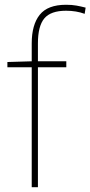

<svg xmlns="http://www.w3.org/2000/svg" viewBox="-20 -785 379 805"><path d="M258 -503V-528H139V-603Q139 -676 166 -708Q193 -740 257 -740Q300 -740 335 -727L339 -753Q320 -758 301 -761.5Q282 -765 257 -765Q180 -765 146.5 -723Q113 -681 113 -603V-528L11 -525V-503H113V0H139V-503Z"/></svg>

Font: Noto Sans UI Thin
Style: Regular
Weight: 250
Designer: Monotype Design Team
Foundry: Monotype Imaging Inc.
Version: Version 1.901